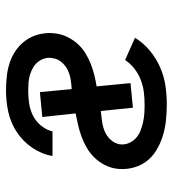

<svg xmlns="http://www.w3.org/2000/svg" viewBox="12 -580 576 640"><g transform="rotate(-90 300.0 -260.0)"><path d="M272 8Q244 8 217 5Q190 2 165 -6Q140 -14 118 -27.5Q96 -41 81 -61.5Q66 -82 60 -108.5Q54 -135 58 -162Q61 -181 70.5 -199.5Q80 -218 94.5 -233Q109 -248 127 -258.5Q145 -269 164 -276Q183 -283 202.5 -287.5Q222 -292 242 -296L230 -407L313 -415L323 -309Q339 -310 355 -312.5Q371 -315 386 -322Q401 -329 412.5 -342.5Q424 -356 426 -372Q429 -385 425.5 -398Q422 -411 414 -421Q406 -431 395 -437.5Q384 -444 371 -448Q358 -452 344.5 -453Q331 -454 318 -454Q297 -454 276 -451Q255 -448 235.5 -438.5Q216 -429 201.5 -411.5Q187 -394 182 -373H100Q106 -409 127.5 -440.5Q149 -472 180.5 -492.5Q212 -513 247.5 -520.5Q283 -528 318 -528Q343 -528 368.5 -525Q394 -522 417 -513.5Q440 -505 459 -490Q478 -475 490.5 -454.5Q503 -434 507.5 -409Q512 -384 508 -359Q505 -340 496 -322Q487 -304 473.5 -289Q460 -274 443 -263.5Q426 -253 407 -245.5Q388 -238 369.5 -233.5Q351 -229 332 -226L343 -113L261 -105L250 -212Q233 -210 216.5 -208Q200 -206 183.5 -199.5Q167 -193 154.5 -179.5Q142 -166 139 -149Q137 -134 142.5 -120Q148 -106 158.5 -96Q169 -86 182.5 -80.5Q196 -75 211 -71.5Q226 -68 241 -67Q256 -66 272 -66Q292 -66 312.5 -68.5Q333 -71 353 -78.5Q373 -86 390.5 -99.5Q408 -113 420 -131L494 -98Q477 -70 451 -48.5Q425 -27 395 -14Q365 -1 334 3.5Q303 8 272 8Z"/></g></svg>

Font: Zed Sans Extended
Style: Italic
Weight: 400
Width: 7
Italic angle: -9°
Designer: Belleve Invis
Foundry: Belleve Invis
Version: Version 1.0.0; ttfautohint (v1.8.4)